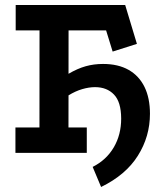

<svg xmlns="http://www.w3.org/2000/svg" viewBox="-20 -609 649 765"><path d="M382.8 136 349.2 56Q403.8 28.5 433.4 -22Q463 -72.5 462.8 -137.2Q462.5 -202.8 434.2 -232.2Q406 -261.8 358.5 -261.8Q334.8 -261.8 307.6 -253.9Q280.5 -246 253 -229L252.8 -101.2H325.8V0H41.5V-101.2H137.2L137.5 -487.8H42.5V-589H478.8L525.5 -434.2L428.8 -403.5L402.8 -487.8H253.2L253 -315Q289 -336 321.5 -345.1Q354 -354.2 390.5 -354.2Q450.8 -354.2 492.4 -330.6Q534 -307 555.8 -262.6Q577.5 -218.2 577.5 -155.8Q577.5 -65 529.2 11.6Q481 88.2 382.8 136Z"/></svg>

Font: Podkova VF Beta
Style: Regular
Weight: 400
Designer: Ilya Yudin
Foundry: Cyreal (www.cyreal.org)
Version: Version 2.100